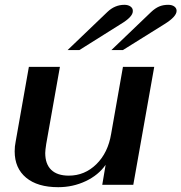

<svg xmlns="http://www.w3.org/2000/svg" viewBox="-20 -768 754 798"><path d="M41 -139Q41 -160 45 -179L100 -490H229L172 -169Q168 -143 168 -132Q168 -86 193 -62Q218 -38 266 -38Q332 -38 380.5 -85.5Q429 -133 442 -212L491 -490H621L534 0H405L419 -83Q389 -40 336 -15Q283 10 222 10Q136 10 88.5 -29.5Q41 -69 41 -139ZM426 -718Q457 -748 497 -748Q513 -748 523 -740.5Q533 -733 532 -721Q532 -698 482 -668L310 -560H261ZM608 -718Q625 -734 641.5 -741Q658 -748 679 -748Q695 -748 704.5 -741Q714 -734 714 -723Q714 -699 664 -668L491 -560H443Z"/></svg>

Font: Fahkwang SemiBold
Style: Italic
Weight: 600
Italic angle: -10°
Version: Version 1.000; ttfautohint (v1.6)